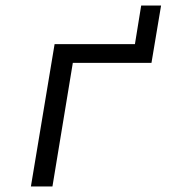

<svg xmlns="http://www.w3.org/2000/svg" viewBox="-20 -676 640 696"><path d="M92 0H170.1L244 -448.2H529.1L563.9 -655.9H491.8L469.1 -516H177.9Z"/></svg>

Font: Margiela Mono Italic Italic
Style: Regular
Weight: 400
Designer: Mike Abbink, Paul van der Laan, Pieter van Rosmalen
Foundry: Bold Monday
Version: Version 2.003 2021